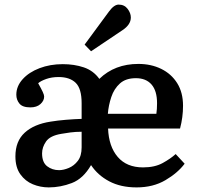

<svg xmlns="http://www.w3.org/2000/svg" viewBox="-20 -801 859 835"><path d="M192 14Q156 14 123 0.5Q90 -13 68.5 -43Q47 -73 47 -121Q47 -187 87.5 -224Q128 -261 200 -272Q230 -277 266.5 -280Q303 -283 335 -284V-352Q335 -416 309 -441Q283 -466 235 -466Q205 -466 181 -457.5Q157 -449 146 -439Q160 -414 166 -401Q172 -388 172 -381Q172 -363 156 -348.5Q140 -334 112 -334Q78 -334 64.5 -350.5Q51 -367 51 -389Q51 -426 78.5 -456.5Q106 -487 152 -504.5Q198 -522 253 -522Q303 -522 344.5 -508Q386 -494 412 -458Q479 -523 582 -523Q637 -523 681 -501.5Q725 -480 750.5 -439.5Q776 -399 776 -341Q776 -291 763 -242H450Q453 -164 492 -118.5Q531 -73 602 -73Q653 -73 687.5 -92Q722 -111 744 -131L783 -89Q753 -49 699.5 -17.5Q646 14 574 14Q505 14 455 -12.5Q405 -39 376 -83Q342 -24 292.5 -5Q243 14 192 14ZM449 -306H660Q663 -326 663 -352Q663 -406 639 -433.5Q615 -461 571 -461Q527 -461 501.5 -438Q476 -415 464 -379Q452 -343 449 -306ZM237 -61Q256 -61 279 -70.5Q302 -80 318.5 -101.5Q335 -123 335 -160V-228Q309 -228 286 -225Q263 -222 247 -219Q198 -211 180.5 -186Q163 -161 163 -134Q163 -95 185 -78Q207 -61 237 -61ZM376 -578 348 -607 454 -751Q476 -781 496 -781Q521 -781 535 -762.5Q549 -744 549 -725Q549 -694 513 -670Z"/></svg>

Font: Literata Medium
Style: Regular
Weight: 500
Designer: Latin by Veronika Burian and Jose Scaglione. Greek by Irene Vlachou. Cyrillic by Vera Evstafieva.
Foundry: TypeTogether
Version: Version 3.103; ttfautohint (v1.8.4.7-5d5b);gftools[0.9.29]